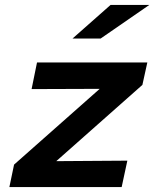

<svg xmlns="http://www.w3.org/2000/svg" viewBox="-20 -758 640 778"><path d="M18 0 37 -91 384 -398 108 -397 130 -505H577L557 -414L208 -105L496 -107L473 0ZM274 -602 428 -738H585L388 -602Z"/></svg>

Font: Red Hat Mono SemiBold
Style: Italic
Weight: 600
Italic angle: -12°
Monospace: yes
Designer: Pentagram, MCKL
Foundry: MCKL
Version: Version 1.030